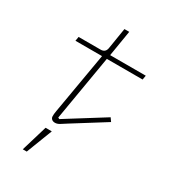

<svg xmlns="http://www.w3.org/2000/svg" viewBox="-224 -812 1049 1176"><g transform="rotate(30 300.0 -223.5)"><path d="M219 12Q204 12 195.5 4Q187 -4 187 -16Q187 -24 187.5 -32Q188 -40 191 -56L265 -486H77L82 -516H238Q271 -516 277 -549L301 -698H335L305 -516H557L552 -486H299L221 -26L231 -21L498 -188L515 -164L293 -25Q266 -7 250 2.5Q234 12 219 12ZM185 67H229L158 251H130Z"/></g></svg>

Font: IBM Plex Mono ExtraLight
Style: Italic
Weight: 200
Italic angle: -9°
Monospace: yes
Designer: Mike Abbink, Paul van der Laan, Pieter van Rosmalen
Foundry: Bold Monday
Version: Version 2.3